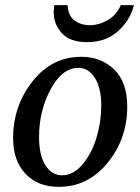

<svg xmlns="http://www.w3.org/2000/svg" viewBox="-20 -715 545 747"><path d="M475 -300Q475 -175 398.5 -81.5Q322 12 209 12Q127 12 79 -39Q31 -90 31 -177Q31 -303 106.5 -398.5Q182 -494 296 -494Q373 -494 424 -445Q475 -396 475 -300ZM374 -304Q374 -373 349 -412Q324 -451 285 -451Q222 -451 177 -367.5Q132 -284 132 -182Q132 -110 157 -71.5Q182 -33 221 -33Q266 -33 302 -76.5Q338 -120 356 -181.5Q374 -243 374 -304ZM501 -695Q487 -637 439.5 -594Q392 -551 319 -551Q253 -551 221 -585.5Q189 -620 189 -668Q189 -675 191 -695H243Q245 -654 270 -635.5Q295 -617 329 -617Q364 -617 398 -636Q432 -655 450 -695Z"/></svg>

Font: Veleka
Style: Italic
Weight: 400
Italic angle: -12°
Designer: Stefan Peev, Context Ltd, 2016; SIL International, 1997-2014.
Foundry: Stefan Peev, Context Ltd, 2016
Version: Version 1.000